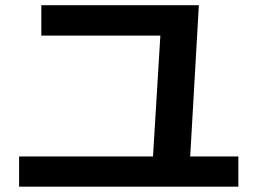

<svg xmlns="http://www.w3.org/2000/svg" viewBox="-20 -719 978 729"><path d="M590.5 -610.5 621.8 -583.8H136.9V-699.2H735L699.2 -73L557.8 -73.4ZM52.5 -124.8H885V-10.2H52.5Z"/></svg>

Font: Pretendard JP Variable
Style: Regular
Weight: 400
Designer: Base glyphs from Inter by Rasmus Andersson; Hangul glyphs from Noto Sans CJK(Source Han Sans) by Jang Soo-young and Kang
Foundry: Kil Hyung-jin
Version: Version 1.307;Glyphs 3.2 (3192)